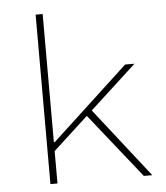

<svg xmlns="http://www.w3.org/2000/svg" viewBox="-52 -768 704 815"><g transform="rotate(-5 300.0 -361.0)"><path d="M130 0V-722H160V-176H164L490 -478H530L332 -296L564 0H528L309 -275L160 -138V0Z"/></g></svg>

Font: TypoPRO Source Code Pro
Style: Regular
Weight: 200
Monospace: yes
Designer: Paul D. Hunt, Teo Tuominen
Foundry: Adobe Systems Incorporated
Version: Version 2.010;PS 1.0;hotconv 1.0.84;makeotf.lib2.5.63406